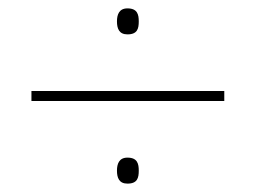

<svg xmlns="http://www.w3.org/2000/svg" viewBox="-20 -582 610 458"><path d="M284 -500C308 -500 311 -514 311 -531C311 -547 308 -562 284 -562C264 -562 259 -547 259 -531C259 -514 264 -500 284 -500ZM55 -341H515V-365H55ZM284 -144C308 -144 311 -158 311 -175C311 -191 308 -206 284 -206C264 -206 259 -191 259 -175C259 -158 264 -144 284 -144Z"/></svg>

Font: Noto Sans Georgian Thin
Style: Regular
Weight: 100
Designer: Monotype Design Team, Akaki Razmadze
Foundry: Google LLC
Version: Version 2.005